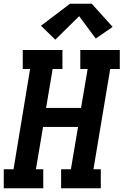

<svg xmlns="http://www.w3.org/2000/svg" viewBox="-24 -1001 657 1021"><path d="M-4 0V-101H48L136 -634H97V-735H308V-634H256L221 -427H407L442 -634H403V-735H613V-634H562L473 -101H512V0H301V-101H353L391 -326H205L167 -101H206V0ZM270 -790 194 -864 348 -981H464L575 -858L485 -796L397 -915Z"/></svg>

Font: Iosevka Slab Extended
Style: Bold Italic
Weight: 700
Width: 7
Italic angle: -9°
Monospace: yes
Designer: Belleve Invis
Foundry: Belleve Invis
Version: Version 11.1.0; ttfautohint (v1.8.3)